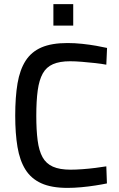

<svg xmlns="http://www.w3.org/2000/svg" viewBox="-20 -909 584 940"><path d="M310.4 10.9Q232.1 10.9 182.2 -11.7Q132.2 -34.4 104.5 -78.8Q76.7 -123.2 65.6 -189.5Q54.5 -255.8 54.5 -342.6Q54.5 -434 65.8 -500.8Q77.2 -567.6 105.4 -611.6Q133.6 -655.5 183.2 -676.9Q232.9 -698.3 310.4 -698.3Q346 -698.3 382.5 -694.4Q419 -690.5 450.7 -684.9Q482.4 -679.3 504.1 -674.3L500.5 -592.3Q478.3 -596.6 446.1 -600.2Q414 -603.7 381.3 -606.4Q348.5 -609.1 322.9 -609.1Q272.4 -609.1 239.6 -594.9Q206.8 -580.7 189.3 -549.1Q171.7 -517.5 164.7 -466.6Q157.7 -415.7 157.7 -342.6Q157.7 -271.4 164.3 -221.3Q170.8 -171.2 188.2 -139.5Q205.7 -107.9 238.9 -93.1Q272.1 -78.3 325.4 -78.3Q351.8 -78.3 384.1 -80.7Q416.4 -83.1 447.3 -87Q478.3 -90.8 500.5 -94.6L503.5 -11Q479.8 -6 446.9 -0.9Q414.1 4.3 378.3 7.6Q342.5 10.9 310.4 10.9ZM241.4 -783.5V-888.7H338.5V-783.5Z"/></svg>

Font: Titillium Web SemiBold
Style: Regular
Weight: 600
Designer: Mohamed Gaber, Accademia di Belle Arti di Urbino
Foundry: Kief Type Foundry, Accademia di Belle Arti di Urbino
Version: Version 3.000; ttfautohint (v1.8.4)